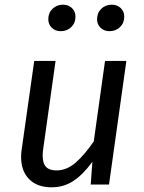

<svg xmlns="http://www.w3.org/2000/svg" viewBox="-20 -787 616 819"><path d="M70 -118Q70 -135 73 -153L126 -527H217L165 -157Q162 -139 162 -124Q162 -90 176.5 -75Q191 -60 220 -60Q265 -60 303.5 -94Q342 -128 380 -184L428 -527H519L445 0H367L374 -97Q335 -43 293.5 -15.5Q252 12 200 12Q139 12 104.5 -22.5Q70 -57 70 -118ZM186 -705Q186 -732 204 -749.5Q222 -767 249 -767Q272 -767 287 -752.5Q302 -738 302 -716Q302 -689 284 -671.5Q266 -654 239 -654Q216 -654 201 -668.5Q186 -683 186 -705ZM394 -705Q394 -732 412 -749.5Q430 -767 457 -767Q480 -767 495 -752.5Q510 -738 510 -716Q510 -689 492 -671.5Q474 -654 447 -654Q424 -654 409 -668.5Q394 -683 394 -705Z"/></svg>

Font: Fira Sans
Style: Italic
Weight: 400
Italic angle: -8°
Designer: bBox Type GmbH & Carrois Corporate GbR & Edenspiekermann AG
Foundry: bBox Type GmbH & Carrois Corporate GbR & Edenspiekermann AG
Version: Version 4.301